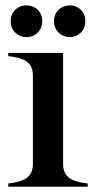

<svg xmlns="http://www.w3.org/2000/svg" viewBox="-20 -698 360 718"><path d="M11 -12V0H308V-12C251 -18 216 -34 216 -84V-500H11V-488C69 -482 103 -466 103 -416V-84C103 -34 68 -18 11 -12ZM79 -559C110 -559 138 -582 138 -619C138 -656 110 -678 79 -678C48 -678 20 -656 20 -619C20 -582 48 -559 79 -559ZM242 -559C271 -559 299 -582 299 -619C299 -656 271 -678 242 -678C210 -678 182 -656 182 -619C182 -582 210 -559 242 -559Z"/></svg>

Font: Sprat Condensed Medium
Style: Regular
Weight: 500
Width: 3
Designer: Ethan Nakache
Foundry: Collletttivo
Version: Version 2.000;Glyphs 3.2 (3217)